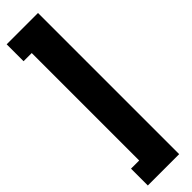

<svg xmlns="http://www.w3.org/2000/svg" viewBox="-342 -814 965 965"><g transform="rotate(-45 141.0 -331.5)"><path d="M6.8 -833H229.5V170.4H6.8V50.8H64.9V-712.9H6.8Z"/></g></svg>

Font: Vazir Black
Style: Black
Weight: 900
Designer: Saber Rastikerdar
Foundry: Saber Rastikerdar
Version: Version 30.0.0